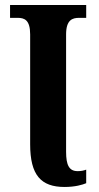

<svg xmlns="http://www.w3.org/2000/svg" viewBox="-20 -734 393 764"><path d="M237 10C279 10 309 1 323 -5V-59C313 -55 302 -53 289 -53C255 -53 243 -77 243 -130V-597C243 -655 268 -663 295 -663H323V-714H20V-663H50C77 -663 100 -655 100 -597V-160C100 -37 143 10 237 10Z"/></svg>

Font: Noto Serif Condensed
Style: Bold
Weight: 700
Width: 3
Designer: Monotype Design Team
Foundry: Monotype Imaging Inc.
Version: Version 2.015